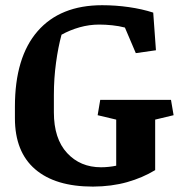

<svg xmlns="http://www.w3.org/2000/svg" viewBox="-20 -691 689 722"><path d="M563.5 -51.3Q516.1 -22.5 458 -6.1Q399.9 10.3 329.6 10.7Q188 10.7 112.1 -54.7Q36.1 -120.1 36.1 -246.6V-290Q36.1 -475.6 121.3 -573.5Q206.5 -671.4 364.3 -671.4Q414.6 -671.4 464.4 -664.3Q514.2 -657.2 556.2 -643.6L566.4 -502L490.7 -491.2L449.7 -587.4Q427.2 -593.3 402.1 -595.9Q377 -598.6 353 -598.6Q315.9 -598.6 279.5 -588.4Q243.2 -578.1 211.4 -560.5Q198.7 -514.2 190.7 -455.3Q182.6 -396.5 182.6 -333.5V-268.6Q182.6 -169.4 232.2 -115.7Q281.7 -62 359.9 -62Q373.5 -62 388.2 -63.5Q402.8 -64.9 417 -67.9V-241.2L347.2 -257.8L356.9 -315.4H623L632.8 -257.8L563.5 -241.2Z"/></svg>

Font: Noticia Text
Style: Bold
Weight: 700
Designer: JM Sole
Foundry: JM Sole
Version: Version 1.003